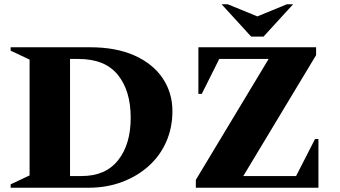

<svg xmlns="http://www.w3.org/2000/svg" viewBox="-20 -882 1596 902"><path d="M30 0V-16L119 -58V-602L30 -644V-660H402Q526 -660 612.5 -621Q699 -582 744.5 -514Q790 -446 790 -360Q790 -282 761 -216Q732 -150 678.5 -102Q625 -54 553 -27Q481 0 395 0ZM349 -605H309V-55H364Q476 -55 535 -129.5Q594 -204 594 -329Q594 -456 533.5 -530.5Q473 -605 349 -605ZM900 0V-37L1242 -605H1010L928 -441H912V-660H1465V-623L1123 -55H1371L1460 -229H1476V0ZM1160 -710 1021 -862H1050L1189 -805L1328 -862H1357L1218 -710Z"/></svg>

Font: Spectral SC ExtraBold
Style: Regular
Weight: 800
Designer: Jean-Baptiste Levee
Foundry: Production Type
Version: Version 2.001